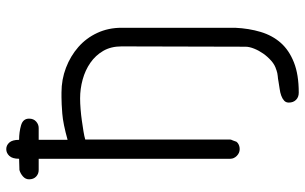

<svg xmlns="http://www.w3.org/2000/svg" viewBox="-196 -572 951 598"><g transform="rotate(-90 279.0 -272.5)"><path d="M49 -627Q37 -627 28.5 -635Q20 -643 20 -657Q20 -668 29 -676Q38 -684 49 -687L84 -688Q84 -709 93 -718.5Q102 -728 114 -728Q126 -728 134.5 -718.5Q143 -709 143 -688Q167 -688 188 -682Q209 -676 209 -657Q209 -643 200 -635Q191 -627 180 -627H143V-537Q193 -551 224.5 -553.5Q256 -556 276 -556H290Q331 -556 367.5 -542Q404 -528 432 -503.5Q460 -479 476 -444.5Q492 -410 492 -369V-15Q490 28 479 64.5Q468 101 445 127Q422 153 384 168Q346 183 290 183Q276 183 267.5 174.5Q259 166 259 152Q259 143 265 137.5Q271 132 280.5 128.5Q290 125 301.5 123.5Q313 122 324 120Q334 118 342 117.5Q350 117 362 113H361Q376 109 389 97.5Q402 86 411.5 72.5Q421 59 427 44Q433 29 433 17L434 -369Q434 -402 420 -426Q406 -450 383 -466Q360 -482 331 -490Q302 -498 272 -498Q257 -498 238.5 -496.5Q220 -495 202.5 -492.5Q185 -490 169.5 -487.5Q154 -485 144 -482V-31Q144 -28 141 -22L137 -11L133 -7Q125 -1 114 -1Q102 -1 93 -10Q84 -19 84 -30V-627Z"/></g></svg>

Font: VDS
Style: Thin
Weight: 100
Width: 0
Designer: artmaker
Foundry: artmaker
Version: Version 1.000 2012 initial release